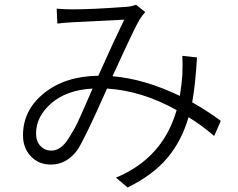

<svg xmlns="http://www.w3.org/2000/svg" viewBox="-20 -745 1017 819"><path d="M221.7 -708Q257.8 -705.1 292 -705.1Q372.1 -705.1 518.6 -715.8Q537.1 -716.8 560.5 -724.6L599.6 -693.4Q586.9 -679.7 576.2 -663.1Q557.6 -633.8 460 -419.9Q596.7 -408.2 747.1 -335.9Q754.9 -384.8 757.8 -422.9Q759.8 -478.5 757.8 -506.8L820.3 -500Q813.5 -382.8 799.8 -308.6Q865.2 -271.5 921.9 -229.5L893.6 -165Q838.9 -211.9 784.2 -245.1Q754.9 -143.6 693.4 -70.8Q631.8 2 524.4 54.7L474.6 12.7Q674.8 -70.3 733.4 -275.4Q584 -358.4 436.5 -367.2Q339.8 -148.4 309.6 -104.5Q264.6 -43 196.3 -43Q145.5 -43 111.8 -78.1Q78.1 -113.3 78.1 -168Q78.1 -275.4 168 -347.7Q257.8 -419.9 399.4 -421.9Q466.8 -572.3 509.8 -661.1L294.9 -650.4Q256.8 -648.4 224.6 -644.5ZM133.8 -175.8Q133.8 -141.6 152.8 -122.1Q171.9 -102.5 198.2 -102.5Q232.4 -102.5 260.7 -137.7Q269.5 -149.4 280.3 -167Q291 -184.6 299.3 -199.7Q307.6 -214.8 319.8 -241.7Q332 -268.6 337.9 -282.2Q343.8 -295.9 357.4 -327.1Q371.1 -358.4 375 -367.2Q264.6 -361.3 199.2 -304.7Q133.8 -248 133.8 -175.8Z"/></svg>

Font: Min Sans Light
Style: Regular
Weight: 300
Designer: Jinseong-Kim, NotoSansCJK, Nunito
Foundry: Jinseong-Kim
Version: Version 1.400;Glyphs 3.1.2 (3151)